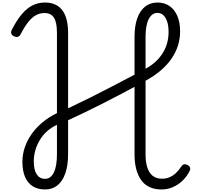

<svg xmlns="http://www.w3.org/2000/svg" viewBox="-20 -1478 1584 1517"><path d="M336 19Q279 19 238.5 -6.5Q198 -32 177.5 -81Q157 -130 157 -199Q157 -258 176 -314Q195 -370 230.5 -420Q266 -470 316.5 -512Q367 -554 430 -584V-1218Q430 -1301 406.5 -1338Q383 -1375 332 -1375Q296 -1375 265 -1358.5Q234 -1342 204 -1305Q174 -1268 141 -1204Q133 -1190 120 -1187Q107 -1184 91 -1191Q73 -1200 69 -1213.5Q65 -1227 74 -1244Q112 -1318 152 -1365.5Q192 -1413 237 -1435.5Q282 -1458 335 -1458Q426 -1458 472 -1397.5Q518 -1337 518 -1218V-622Q609 -665 697 -709Q785 -753 871 -798Q957 -843 1043 -888V-1187Q1043 -1273 1064.5 -1333.5Q1086 -1394 1126.5 -1426Q1167 -1458 1225 -1458Q1280 -1458 1320 -1430Q1360 -1402 1381.5 -1351Q1403 -1300 1403 -1230Q1403 -1171 1385.5 -1116.5Q1368 -1062 1334 -1013Q1300 -964 1249 -920.5Q1198 -877 1130 -840V-259Q1130 -196 1144.5 -153Q1159 -110 1187.5 -88Q1216 -66 1260 -66Q1291 -66 1318 -77Q1345 -88 1368 -109Q1391 -130 1411 -160Q1422 -178 1436 -180Q1450 -182 1467 -171Q1482 -160 1483 -147.5Q1484 -135 1473 -117Q1450 -75 1416.5 -45Q1383 -15 1342.5 2Q1302 19 1256 19Q1202 19 1161.5 0Q1121 -19 1095.5 -55Q1070 -91 1056.5 -141.5Q1043 -192 1043 -256V-792Q987 -762 921.5 -727.5Q856 -693 787 -658Q718 -623 649.5 -590Q581 -557 518 -528V-260Q518 -172 496.5 -109.5Q475 -47 434.5 -14Q394 19 336 19ZM336 -65Q381 -65 405.5 -115.5Q430 -166 430 -259V-492Q387 -472 353.5 -442.5Q320 -413 296.5 -375Q273 -337 260 -293.5Q247 -250 247 -203Q247 -136 270 -100.5Q293 -65 336 -65ZM1130 -935Q1176 -960 1209.5 -991Q1243 -1022 1266 -1059Q1289 -1096 1300.5 -1138Q1312 -1180 1312 -1226Q1312 -1296 1288 -1336Q1264 -1376 1225 -1376Q1180 -1376 1155 -1327Q1130 -1278 1130 -1188Z"/></svg>

Font: Playwrite ID
Style: Regular
Weight: 400
Designer: Veronika Burian, José Scaglione
Foundry: TypeTogether
Version: Version 1.002